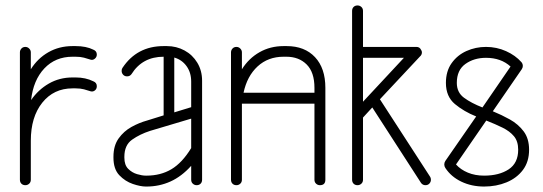

<svg xmlns="http://www.w3.org/2000/svg" viewBox="-20 -679 1991 704"><path d="M93 -20Q93 -11 87 -5.5Q81 0 73 0Q64 0 58.5 -5.5Q53 -11 53 -20V-487Q53 -495 58.5 -501Q64 -507 73 -507Q81 -507 87 -501Q93 -495 93 -487V-425Q118 -465 157.5 -487.5Q197 -510 246 -510H257Q296 -510 322 -497Q335 -492 335 -479Q335 -470 328 -464Q321 -458 313 -460Q301 -464 288 -467.5Q275 -471 257 -471H246Q183 -471 142.5 -428Q102 -385 94 -312Q120 -350 159 -372.5Q198 -395 246 -395H257Q294 -395 322 -381Q335 -376 335 -363Q335 -353 328 -347.5Q321 -342 313 -344Q301 -348 288 -351.5Q275 -355 257 -355H246Q177 -355 135 -302.5Q93 -250 93 -163Z M721 -20Q721 -11 715.5 -5.5Q710 0 701 0Q693 0 687 -5.5Q681 -11 681 -20V-71Q646 -32 605 -13.5Q564 5 517 5H515Q495 5 467 -4.5Q439 -14 417.5 -36.5Q396 -59 396 -101V-104Q396 -145 415 -171.5Q434 -198 462 -213.5Q490 -229 519 -237L580 -256V-471Q502 -471 462 -407Q456 -399 446 -399Q437 -399 431.5 -405Q426 -411 426 -419Q426 -426 429 -430Q482 -510 580 -510H592Q627 -510 656.5 -494Q686 -478 703.5 -449Q721 -420 721 -383ZM681 -380Q681 -413 664 -436.5Q647 -460 619 -468V-267L681 -286ZM515 -35H517Q569 -35 608.5 -58.5Q648 -82 681 -136V-244L530 -199Q493 -187 464.5 -167Q436 -147 436 -104V-101Q436 -74 450 -60Q464 -46 482.5 -40.5Q501 -35 515 -35Z M867 -20Q867 -11 861 -5.5Q855 0 847 0Q838 0 832.5 -5.5Q827 -11 827 -20V-487Q827 -495 832.5 -501Q838 -507 847 -507Q855 -507 861 -501Q867 -495 867 -487V-425Q892 -465 931.5 -487.5Q971 -510 1020 -510H1031Q1097 -510 1135 -469.5Q1173 -429 1173 -357V-20Q1173 0 1153 0Q1145 0 1139 -5.5Q1133 -11 1133 -20V-299H867Q867 -289 867 -279ZM1020 -471Q963 -471 924.5 -435.5Q886 -400 873 -339H1133V-357Q1133 -414 1104.5 -442.5Q1076 -471 1030 -471Z M1271 -639Q1271 -648 1276.5 -653.5Q1282 -659 1291 -659Q1299 -659 1305 -653.5Q1311 -648 1311 -639V-507H1507Q1519 -507 1524 -496Q1527 -492 1527 -487Q1527 -478 1520 -472L1373 -315L1557 -31Q1560 -27 1560 -20Q1560 -12 1554.5 -6Q1549 0 1540 0Q1530 0 1524 -8L1345 -285L1311 -248V-20Q1311 -11 1305 -5.5Q1299 0 1291 0Q1282 0 1276.5 -5.5Q1271 -11 1271 -20ZM1311 -467V-306L1461 -467Z M1613 -63Q1609 -69 1609 -76Q1609 -83 1613 -89L1726 -252Q1681 -270 1648 -297.5Q1615 -325 1615 -375Q1615 -418 1636 -447.5Q1657 -477 1690.5 -492Q1724 -507 1762 -507Q1801 -507 1835.5 -491.5Q1870 -476 1892 -451Q1897 -445 1897 -437Q1897 -431 1893 -425L1787 -271Q1819 -258 1849.5 -241Q1880 -224 1900 -197.5Q1920 -171 1920 -130Q1920 -86 1897.5 -56Q1875 -26 1837.5 -10.5Q1800 5 1755 5Q1709 5 1671.5 -13Q1634 -31 1613 -63ZM1655 -375Q1655 -340 1681.5 -320.5Q1708 -301 1749 -285L1852 -435Q1817 -467 1762 -467Q1718 -467 1686.5 -444.5Q1655 -422 1655 -375ZM1880 -130Q1880 -161 1864.5 -179.5Q1849 -198 1822.5 -211Q1796 -224 1763 -237L1652 -76Q1669 -57 1695.5 -46Q1722 -35 1755 -35Q1810 -35 1845 -58Q1880 -81 1880 -130Z"/></svg>

Font: Libertine Sup Light
Style: Regular
Weight: 300
Designer: Bastien Sozeau
Foundry: NBR — Bastien Sozeau
Version: Version 2.003; ttfautohint (v1.8.4.7-5d5b);gftools[0.9.33]